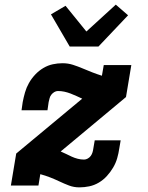

<svg xmlns="http://www.w3.org/2000/svg" viewBox="-20 -801 640 829"><path d="M323 8Q299 8 278 0Q257 -8 237 -17.5Q217 -27 196.5 -35Q176 -43 154 -49L146 0H27L50 -138L335 -375Q322 -381 310 -386.5Q298 -392 285 -397Q272 -402 258.5 -405Q245 -408 230 -408Q222 -408 214.5 -403.5Q207 -399 201.5 -392Q196 -385 194 -376.5Q192 -368 190 -360L185 -325H73L78 -360Q82 -381 88 -402Q94 -423 105 -442.5Q116 -462 132 -479Q148 -496 167.5 -507.5Q187 -519 208 -523.5Q229 -528 250 -528Q274 -528 295.5 -521Q317 -514 337 -505.5Q357 -497 377.5 -489Q398 -481 420 -474L428 -520H547L524 -382L242 -147Q254 -142 266 -136Q278 -130 290 -124.5Q302 -119 315.5 -115.5Q329 -112 343 -112Q351 -112 359 -116.5Q367 -121 372 -128Q377 -135 379.5 -143.5Q382 -152 383 -160L389 -195H501L495 -160Q492 -139 486 -118Q480 -97 468.5 -77.5Q457 -58 441.5 -41Q426 -24 406.5 -12.5Q387 -1 365.5 3.5Q344 8 323 8ZM281 -600 200 -739 263 -776 353 -665 480 -781 533 -735 405 -600Z"/></svg>

Font: Iosevka Etoile Heavy
Style: Italic
Weight: 900
Italic angle: -9°
Designer: Belleve Invis
Foundry: Belleve Invis
Version: Version 22.1.2; ttfautohint (v1.8.4)